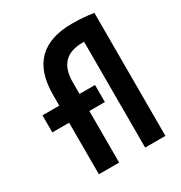

<svg xmlns="http://www.w3.org/2000/svg" viewBox="-174 -866 933 990"><g transform="rotate(-30 293.0 -371.0)"><path d="M128.4 0V-307.1H28.3V-408.7H128.4V-473.6Q128.4 -742.2 397 -742.2Q462.4 -742.2 523.9 -732.4H524.4V0H403.8V-629.9Q398.9 -629.9 394 -629.9Q249 -629.9 249 -478.5V-408.7H341.3V-307.1H249V0Z"/></g></svg>

Font: CaskaydiaCove NFP SemiBold
Style: Regular
Weight: 600
Designer: Aaron Bell
Foundry: Saja Typeworks
Version: Version 2111.001; VTT 6.35;Nerd Fonts 3.1.1